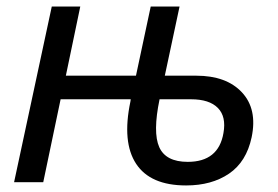

<svg xmlns="http://www.w3.org/2000/svg" viewBox="-20 -556 847 586"><path d="M548 10Q439 10 395.5 -56Q352 -122 378 -246L379 -253H165L112 0H23L138 -536H225L181 -325H395L440 -536H528L483 -325H579Q671 -325 718.5 -274Q766 -223 748 -137Q732 -62 679 -26Q626 10 548 10ZM563 -253H467Q446 -152 466 -107Q486 -62 553 -62Q647 -62 662 -150Q671 -200 645 -226.5Q619 -253 563 -253Z"/></svg>

Font: Noto Sans
Style: Italic
Weight: 400
Italic angle: -12°
Designer: Monotype Design Team
Foundry: Monotype Imaging Inc.
Version: Version 2.013; ttfautohint (v1.8.4.7-5d5b)